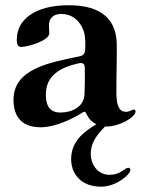

<svg xmlns="http://www.w3.org/2000/svg" viewBox="-20 -465 530 723"><path d="M133.5 14.2C188.9 14.2 256 -18.8 290.5 -41.2C293.3 -43 295.5 -44 297.6 -44C300.8 -44 302.9 -41.5 304.7 -37.6C312.5 -20.2 325.3 -5.7 342.7 2.8C305 26.3 247.9 61.1 247.9 134.2C247.9 188.2 284.1 237.9 360.1 237.9C419.4 237.9 470.9 191.1 470.9 175.4C470.9 170.8 469.1 166.9 463.1 166.9C459.2 166.9 456.3 168.7 453.1 170.5C428.3 187.9 414.4 193.2 392 193.2C345.2 193.2 321.7 150.6 321.7 115.1C321.7 72.4 344.1 43.7 375.7 11.4H380.7C431.5 11.4 490.4 -24.1 490.4 -45.5C490.4 -49 488.6 -52.6 483.3 -52.6C478.7 -52.6 468.4 -44 454.5 -44C429.7 -44 418.7 -64.6 418.3 -114.3C418 -206 420.5 -223.4 419.7 -296.5C419 -388.1 366.5 -446 235.8 -445.3C111.2 -444.6 43.3 -391 43.3 -316.1C43.3 -295.1 48.3 -288.4 60.4 -288.4C84.5 -288.4 165.8 -311.4 165.8 -340.6C165.5 -348.7 164.1 -361.9 164.4 -371.4C164.4 -392.8 177.9 -412.6 210.9 -412.6C248.2 -412.6 280.9 -390.3 295.5 -346.6C301.8 -328.5 301.8 -300.1 300.8 -279.8C300.1 -262.8 294.4 -256 277.7 -252.5C165.1 -229.4 30.9 -205.3 30.9 -89.5C30.9 -22 65 14.2 133.5 14.2ZM152.7 -109.4C152.7 -180.8 207 -211.3 276.3 -226.6C293 -229.8 299 -225.1 299.4 -208.1C300.1 -175.8 299.4 -143.1 298.3 -110.8C296.5 -61.1 248.6 -41.2 207.4 -41.2C157.7 -41.2 152.7 -81.7 152.7 -109.4Z"/></svg>

Font: Margiela Serif Semibold
Style: Regular
Weight: 600
Designer: Andreas Faust, Stefan Endress
Version: Version 1.002;FEAKit 1.0